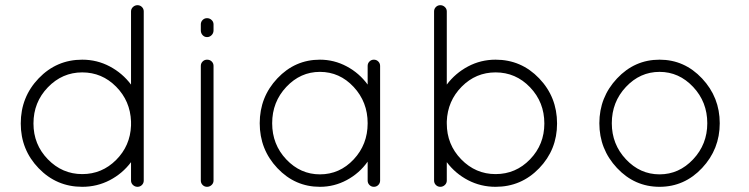

<svg xmlns="http://www.w3.org/2000/svg" viewBox="-20 -720 2885 740"><path d="M485 -24V-95Q452 -51 403 -25.5Q354 0 297 0Q198 0 129 -71.5Q60 -143 60 -244Q60 -346 129 -418Q198 -490 297 -490Q354 -490 403 -464Q452 -438 485 -394V-676Q485 -686 492.5 -693Q500 -700 510 -700Q520 -700 527 -693Q534 -686 534 -676V-254V-244V-24Q534 -14 527 -7Q520 0 510 0Q500 0 492.5 -7Q485 -14 485 -24ZM297 -49Q373 -49 427.5 -103.5Q482 -158 485 -236V-252Q482 -331 427.5 -386Q373 -441 297 -441Q220 -441 164.5 -383.5Q109 -326 109 -244Q109 -163 164.5 -106Q220 -49 297 -49Z M754 -24V-466Q754 -476 761 -483Q768 -490 778 -490Q789 -490 796 -483Q803 -476 803 -466V-24Q803 -14 795.5 -7Q788 0 778 0Q768 0 761 -7Q754 -14 754 -24ZM754 -603V-626Q754 -636 761 -643Q768 -650 778 -650Q788 -650 795.5 -643Q803 -636 803 -626V-603Q803 -592 795.5 -584.5Q788 -577 778 -577Q768 -577 761 -584.5Q754 -592 754 -603Z M1445 -466V-24Q1445 -14 1438 -7Q1431 0 1421 0Q1411 0 1404 -7Q1397 -14 1397 -24V-97Q1365 -52 1316.5 -26Q1268 0 1213 0Q1117 0 1049 -72Q981 -144 981 -245Q981 -346 1049 -418Q1117 -490 1213 -490Q1268 -490 1316.5 -464Q1365 -438 1397 -394V-466Q1397 -476 1404 -483Q1411 -490 1421 -490Q1431 -490 1438 -483Q1445 -476 1445 -466ZM1213 -48Q1289 -48 1343 -105.5Q1397 -163 1397 -245Q1397 -327 1343 -385Q1289 -443 1213 -443Q1138 -443 1083.5 -385Q1029 -327 1029 -245Q1029 -163 1083.5 -105.5Q1138 -48 1213 -48Z M1653 -24V-234V-244V-254V-676Q1653 -686 1660 -693Q1667 -700 1677 -700Q1687 -700 1694.5 -693Q1702 -686 1702 -676V-394Q1735 -438 1784 -464Q1833 -490 1890 -490Q1989 -490 2058 -418Q2127 -346 2127 -244Q2127 -143 2058 -71.5Q1989 0 1890 0Q1833 0 1784 -25.5Q1735 -51 1702 -95V-24Q1702 -14 1694.5 -7Q1687 0 1677 0Q1667 0 1660 -7Q1653 -14 1653 -24ZM1702 -252V-244Q1702 -163 1757.5 -106Q1813 -49 1890 -49Q1968 -49 2023 -106Q2078 -163 2078 -244Q2078 -326 2023 -383.5Q1968 -441 1890 -441Q1814 -441 1759.5 -386Q1705 -331 1702 -252Z M2358 -72.5Q2290 -145 2290 -245Q2290 -345 2358 -417.5Q2426 -490 2522 -490Q2618 -490 2686 -417.5Q2754 -345 2754 -245Q2754 -145 2686 -72.5Q2618 0 2522 0Q2426 0 2358 -72.5ZM2338 -245Q2338 -164 2392.5 -106Q2447 -48 2522 -48Q2597 -48 2651.5 -106Q2706 -164 2706 -245Q2706 -327 2651.5 -385Q2597 -443 2522 -443Q2447 -443 2392.5 -385Q2338 -327 2338 -245Z"/></svg>

Font: Quicksand
Style: Regular
Weight: 400
Designer: Andrew Paglinawan
Foundry: Andrew Paglinawan
Version: 1.002